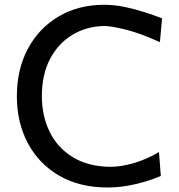

<svg xmlns="http://www.w3.org/2000/svg" viewBox="-20 -791 766 822"><path d="M440.9 11.7Q320.8 11.7 233.6 -38.8Q146.5 -89.4 99.4 -177.7Q52.2 -266.1 52.2 -378.9Q52.2 -493.7 99.1 -581.8Q146 -669.9 230.5 -720.2Q314.9 -770.5 426.8 -770.5Q469.7 -770.5 515.1 -761Q560.5 -751.5 601.8 -738Q643.1 -724.6 673.8 -712.4L664.6 -610.4Q583 -647.9 520 -663.8Q457 -679.7 425.3 -679.7Q350.1 -678.2 289.8 -641.8Q229.5 -605.5 194.3 -538.8Q159.2 -472.2 159.2 -378.9Q159.2 -295.9 191.9 -228Q224.6 -160.2 289.6 -119.4Q354.5 -78.6 450.2 -76.7Q499 -76.7 555.4 -93.5Q611.8 -110.4 660.6 -140.1L668.5 -37.6Q621.1 -17.1 560.3 -2.7Q499.5 11.7 440.9 11.7Z"/></svg>

Font: Pinar-DS2-FD Medium
Style: Regular
Weight: 500
Designer: Amin Abedi
Version: Version 3.000